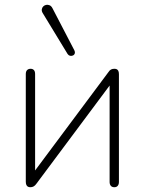

<svg xmlns="http://www.w3.org/2000/svg" viewBox="-20 -778 606 804"><path d="M107 6Q102 6 97.5 4Q93 2 90.5 -3.5Q88 -9 88 -17V-468Q88 -479 93.5 -484.5Q99 -490 108 -490Q117 -490 122 -484.5Q127 -479 127 -468V-32H103L434 -476Q439 -484 445 -487Q451 -490 459 -490Q465 -490 469 -488Q473 -486 475.5 -481Q478 -476 478 -467V-16Q478 -6 473 0Q468 6 459 6Q449 6 444 0Q439 -6 439 -16V-452H463L132 -8Q127 -1 121 2.5Q115 6 107 6ZM263 -552 159 -723Q154 -731 155 -738.5Q156 -746 161 -751Q166 -756 173 -757.5Q180 -759 187.5 -756Q195 -753 200 -743L291 -568Q295 -560 293 -554Q291 -548 285 -545.5Q279 -543 273 -544.5Q267 -546 263 -552Z"/></svg>

Font: Nunito ExtraLight
Style: Regular
Weight: 200
Designer: Vernon Adams
Foundry: Vernon Adams
Version: Version 3.602